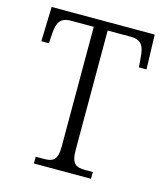

<svg xmlns="http://www.w3.org/2000/svg" viewBox="-108 -797 760 880"><g transform="rotate(15 272.5 -357.0)"><path d="M135 0H406V-32H371C326 -32 304 -42 304 -111V-676H413C466 -676 478 -648 482 -599L486 -550H522L517 -714H28L23 -550H59L62 -599C66 -648 78 -676 131 -676H238V-108C238 -41 216 -32 170 -32H135Z"/></g></svg>

Font: Noto Serif Sinhala SemiCondensed Light
Style: Regular
Weight: 300
Width: 4
Designer: Jelle Bosma - Monotype Design Team
Foundry: Monotype Imaging Inc.
Version: Version 2.007